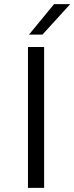

<svg xmlns="http://www.w3.org/2000/svg" viewBox="-20 -907 359 927"><path d="M115 0ZM115 -680H193V0H115ZM241 -887H319L185 -740H120Z"/></svg>

Font: Martel Sans Light
Style: Regular
Weight: 300
Designer: Dan Reynolds and Mathieu Réguer
Foundry: Dan Reynolds and Mathieu Réguer
Version: Version 1.002; ttfautohint (v1.1) -l 5 -r 5 -G 72 -x 0 -D la